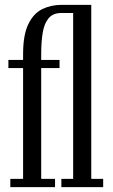

<svg xmlns="http://www.w3.org/2000/svg" viewBox="-20 -770 464 790"><path d="M22.5 0V-34H75V-490H14.5V-523.5H75V-547Q75 -627 96.8 -671.2Q118.5 -715.5 154.5 -732.8Q190.5 -750 232.5 -750H355.5V-34H404.5V0H232.5V-34H281V-716.5H232.5Q198 -716.5 180 -695Q162 -673.5 155.8 -635.5Q149.5 -597.5 149.5 -547.5V-523.5H225V-490H149.5V-34H206.5V0Z"/></svg>

Font: Imbue 10pt
Style: Regular
Weight: 400
Designer: Tyler Finck
Foundry: Etcetera Type Company
Version: Version 1.102; ttfautohint (v1.8.3)